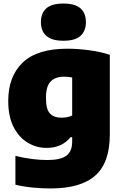

<svg xmlns="http://www.w3.org/2000/svg" viewBox="-20 -834 688 1084"><path d="M265.5 230Q218 230 167.5 225.2Q117 220.5 67 209V46Q115.5 58 162 63.8Q208.5 69.5 247.5 69.5Q322.5 69.5 355 44.8Q387.5 20 387.5 -34.5V-59.5H378Q330.5 1 242 1Q186 1 136.8 -28.2Q87.5 -57.5 57 -116.5Q26.5 -175.5 26.5 -264Q26.5 -402.5 108.2 -480.8Q190 -559 360.5 -559Q420 -559 484.8 -550.2Q549.5 -541.5 600 -524.5V-75Q600 84.5 518 157.2Q436 230 265.5 230ZM327.5 -169.5Q343 -169.5 358.8 -172.5Q374.5 -175.5 387.5 -182V-396.5Q378 -398.5 366.2 -399.8Q354.5 -401 341.5 -401Q292.5 -401 266 -374Q239.5 -347 239.5 -281.5Q239.5 -216.5 262.2 -193Q285 -169.5 327.5 -169.5ZM338 -604Q272 -604 241.5 -631.5Q211 -659 211 -709Q211 -759.5 241.5 -786.8Q272 -814 338 -814Q404 -814 434.5 -786.8Q465 -759.5 465 -709Q465 -659 434.5 -631.5Q404 -604 338 -604Z"/></svg>

Font: Encode Sans Black
Style: Regular
Weight: 900
Designer: Multiple Designers
Foundry: Impallari Type
Version: Version 3.002; ttfautohint (v1.8.3) -l 8 -r 50 -G 200 -x 14 